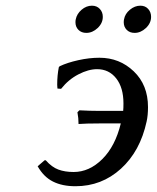

<svg xmlns="http://www.w3.org/2000/svg" viewBox="-20 -642 549 672"><path d="M328.1 -439.9Q398.4 -439.9 448.2 -392.3Q498 -344.7 498 -267.1Q498 -238.3 493.2 -216.8Q470.7 -112.8 403.3 -51.5Q335.9 9.8 244.1 9.8Q197.8 9.8 165.3 -6.6Q132.8 -22.9 111.8 -60.1L136.2 -81.1H140.1Q161.1 -57.1 184.1 -48.6Q207 -40 237.8 -40Q292.5 -40 337.9 -85Q383.3 -129.9 402.8 -210H327.1Q281.2 -210 254.9 -208Q254.9 -229 251 -249L257.8 -255.9Q293.9 -253.9 327.1 -253.9H411.1Q412.1 -262.7 412.1 -279.8Q412.1 -335.4 386.7 -367.7Q361.3 -399.9 319.8 -399.9Q289.6 -399.9 254.6 -381.8Q219.7 -363.8 193.8 -331.1L181.2 -332Q181.2 -332.5 180.7 -336.9Q180.2 -341.3 180.2 -345.2Q180.2 -378.9 186 -407.2L189 -410.2Q215.8 -422.9 254.2 -431.4Q292.5 -439.9 328.1 -439.9ZM245.1 -574.2Q249 -593.8 265.6 -607.9Q282.2 -622.1 301.8 -622.1Q318.8 -622.1 329.3 -610.8Q339.8 -599.6 339.8 -583Q339.8 -561 321.8 -543.9Q303.7 -526.9 282.2 -526.9Q265.1 -526.9 254.6 -537.4Q244.1 -547.9 244.1 -564Q244.1 -570.3 245.1 -574.2ZM414.1 -574.2Q417.5 -593.8 434.6 -607.9Q451.7 -622.1 471.2 -622.1Q488.3 -622.1 498.5 -610.8Q508.8 -599.6 508.8 -583Q508.8 -561 490.7 -543.9Q472.7 -526.9 451.2 -526.9Q434.1 -526.9 423.6 -537.4Q413.1 -547.9 413.1 -564Q413.1 -570.3 414.1 -574.2Z"/></svg>

Font: Linear Smooth
Style: Italic
Weight: 400
Designer: Philipp H. Poll, Flanker
Foundry: Philipp H. Poll, reworked by Flanker
Version: Version 1.061 | FøM Fix